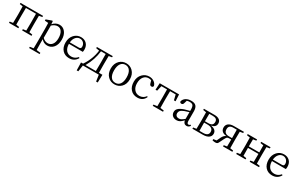

<svg xmlns="http://www.w3.org/2000/svg" viewBox="250 -2273 6584 4280"><g transform="rotate(30 3541.5 -133.0)"><path d="M49 0V-32L129 -44Q132 -127 132 -228V-286Q132 -388 129 -470L49 -483V-514H629V-483L548 -469Q546 -359 546 -286V-228Q546 -155 548 -45L629 -32V0H387V-32L469 -44Q471 -156 471 -228V-286Q471 -366 469 -476H210Q208 -366 208 -286V-228Q208 -155 210 -45L290 -32V0Z M718 262V230L809 217Q811 97 811 34V-282Q811 -372 807 -435L717 -442V-474L862 -527L876 -517L882 -445Q956 -528 1051 -528Q1140 -528 1198 -456Q1257 -382 1257 -261Q1257 -136 1195 -60Q1133 14 1036 14Q945 14 883 -61V32Q883 126 886 217L989 230V262ZM1019 -37Q1088 -37 1130 -88Q1177 -145 1177 -252.5Q1177 -360 1135 -421Q1095 -478 1028 -478Q959 -478 887 -413V-97Q947 -37 1019 -37Z M1600 14Q1492 14 1427 -56Q1359 -128 1359 -254Q1359 -376 1432 -454Q1502 -528 1604 -528Q1692 -528 1748 -473Q1804 -417 1804 -324Q1804 -283 1797 -262L1440 -263Q1441 -156 1493 -97Q1542 -42 1625 -42Q1717 -42 1782 -120L1803 -104Q1736 14 1600 14ZM1441 -301H1675Q1706 -301 1719 -316Q1729 -328 1729 -355Q1729 -409 1693 -448Q1655 -488 1599 -488Q1540 -488 1497 -442Q1450 -391 1441 -301Z M1886 163 1881 -38H1934Q2072 -242 2099 -467L2015 -483V-514H2423V-483L2343 -470Q2341 -360 2341 -286V-228Q2341 -150 2343 -38H2432L2427 163H2385L2361 0H1951L1927 163ZM1997 -38H2263Q2265 -150 2265 -228V-286Q2265 -366 2263 -476H2142Q2120 -254 1997 -38Z M2599 -53Q2522 -127 2522 -255.5Q2522 -384 2599 -460Q2668 -528 2768 -528Q2867 -528 2936 -460Q3013 -384 3013 -255.5Q3013 -127 2937 -53Q2868 14 2767.5 14Q2667 14 2599 -53ZM2650 -84Q2691 -26 2767.5 -26Q2844 -26 2886 -84Q2929 -144 2929 -255Q2929 -366 2886.5 -427Q2844 -488 2768 -488Q2692 -488 2649.5 -427Q2607 -366 2607 -255Q2607 -144 2650 -84Z M3356 14Q3246 14 3180 -59.5Q3114 -133 3114 -257Q3114 -380 3190 -456Q3261 -528 3363 -528Q3432 -528 3484.5 -491Q3537 -454 3551 -395Q3545 -358 3507 -358Q3468 -358 3456 -401L3434 -476Q3398 -488 3366 -488Q3289 -488 3242 -429Q3193 -368 3193 -264.5Q3193 -161 3245 -101Q3295 -42 3377 -42Q3425 -42 3465.5 -63.5Q3506 -85 3533 -124L3554 -114Q3500 14 3356 14Z M3749 0V-32L3842 -45Q3844 -155 3844 -228V-286Q3844 -366 3842 -476H3697L3665 -342H3623L3632 -514H4130L4139 -342H4097L4065 -476H3921Q3919 -366 3919 -286V-228Q3919 -155 3921 -45L4014 -32V0Z M4365 14Q4302 14 4263 -20Q4221 -56 4221 -118Q4221 -171 4258 -207Q4298 -248 4396 -283Q4474 -307 4529 -319V-351Q4529 -431 4503 -461Q4479 -488 4420 -488Q4382 -488 4350 -477L4328 -403Q4316 -359 4279 -359Q4238 -359 4235 -397Q4251 -458 4305.5 -493Q4360 -528 4440 -528Q4525 -528 4564 -487Q4605 -444 4605 -348V-111Q4605 -35 4648 -35Q4671 -35 4693 -59L4710 -38Q4677 12 4623 12Q4585 12 4561.5 -11.5Q4538 -35 4531 -77Q4482 -27 4450 -8Q4411 14 4365 14ZM4394 -45Q4424 -45 4453 -60Q4479 -74 4529 -114V-287Q4460 -268 4417 -251Q4350 -226 4323 -193Q4302 -167 4302 -132Q4302 -89 4328 -66Q4352 -45 4394 -45Z M4770 0V-32L4850 -44Q4853 -127 4853 -228V-286Q4853 -388 4850 -470L4770 -483V-514H5043Q5125 -514 5170 -480Q5213 -447 5213 -389Q5213 -291 5094 -268Q5167 -258 5204 -222Q5238 -189 5238 -138Q5238 -79 5192 -42Q5139 0 5037 0ZM4930 -38H5021Q5159 -38 5159 -139Q5159 -249 5014 -249H4928V-228Q4928 -150 4930 -38ZM4928 -284H5012Q5077 -284 5107 -308Q5137 -332 5137 -384Q5137 -476 5023 -476H4930Q4928 -370 4928 -284Z M5359 11Q5329 11 5288 0V-32L5368 -44L5414 -140Q5449 -214 5508 -237Q5429 -243 5391 -282Q5357 -317 5357 -373Q5357 -437 5402 -474Q5451 -514 5541 -514H5799V-483L5718 -470Q5716 -360 5716 -286V-228Q5716 -155 5718 -45L5799 -32V0H5558V-32L5638 -44Q5640 -148 5640 -224H5587Q5549 -224 5531 -207Q5517 -194 5493 -147L5435 -29Q5423 -7 5408 2Q5391 11 5359 11ZM5560 -260H5640V-286Q5640 -366 5638 -476H5548Q5433 -476 5433 -374Q5433 -260 5560 -260Z M5897 0V-32L5977 -44Q5980 -127 5980 -228V-286Q5980 -388 5977 -470L5897 -483V-514H6138V-483L6058 -470Q6056 -362 6056 -288H6326Q6326 -364 6324 -470L6244 -483V-514H6485V-483L6404 -470Q6402 -360 6402 -286V-228Q6402 -155 6404 -45L6485 -32V0H6244V-32L6324 -44Q6326 -154 6326 -250H6056Q6056 -153 6058 -45L6138 -32V0Z M6826 14Q6718 14 6653 -56Q6585 -128 6585 -254Q6585 -376 6658 -454Q6728 -528 6830 -528Q6918 -528 6974 -473Q7030 -417 7030 -324Q7030 -283 7023 -262L6666 -263Q6667 -156 6719 -97Q6768 -42 6851 -42Q6943 -42 7008 -120L7029 -104Q6962 14 6826 14ZM6667 -301H6901Q6932 -301 6945 -316Q6955 -328 6955 -355Q6955 -409 6919 -448Q6881 -488 6825 -488Q6766 -488 6723 -442Q6676 -391 6667 -301Z"/></g></svg>

Font: Cactus Classical Serif
Style: Regular
Weight: 400
Designer: Henry Chan (via Glyphwiki)、田海東、宇文滿月
Foundry: Moonlit Owen
Version: Version 1.000